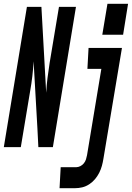

<svg xmlns="http://www.w3.org/2000/svg" viewBox="-63 -771 691 1006"><path d="M473 -589 500 -751H608L582 -589ZM-43 0 78 -735H154L179 -285Q181 -324 186 -363Q191 -402 197 -441L246 -735H335L214 0H138L133 -99L113 -450Q111 -411 106.5 -372Q102 -333 95 -294L46 0ZM249 215 255 105H337Q347 105 358 99.5Q369 94 376.5 84.5Q384 75 387.5 64Q391 53 393 42L468 -410H395L401 -520H576L479 60Q476 79 471 97.5Q466 116 457 134Q448 152 435 167.5Q422 183 404.5 194.5Q387 206 368 210.5Q349 215 331 215Z"/></svg>

Font: Iosevka SS04 XBd Ex Obl
Style: Regular
Weight: 800
Width: 7
Italic angle: -9°
Monospace: yes
Designer: Belleve Invis
Foundry: Belleve Invis
Version: Version 19.0.0; ttfautohint (v1.8.4)